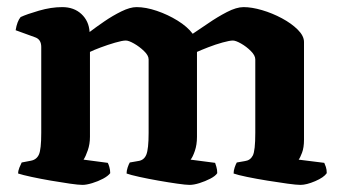

<svg xmlns="http://www.w3.org/2000/svg" viewBox="-20 -520 955 540"><path d="M212 0Q201 0 176.5 -3.5Q152 -7 123 -12Q94 -17 68.5 -22.5Q43 -28 31 -32Q31 -40 34.5 -48.5Q38 -57 41 -63L67 -68Q83 -71 89.5 -85.5Q96 -100 96 -146V-388Q96 -409 79 -415L24 -435Q28 -460 38 -472Q55 -480 89.5 -490Q124 -500 155 -500Q188 -500 209 -480.5Q230 -461 232 -430Q249 -443 273 -459.5Q297 -476 321.5 -488Q346 -500 364 -500Q390 -500 421 -489.5Q452 -479 479.5 -462Q507 -445 522 -425Q539 -436 565 -454Q591 -472 618 -486Q645 -500 665 -500Q688 -500 717 -491.5Q746 -483 773 -468.5Q800 -454 817.5 -436.5Q835 -419 835 -402V-127Q835 -105 829.5 -90.5Q824 -76 820 -71L892 -62Q894 -58 896.5 -50.5Q899 -43 899 -33Q891 -21 866.5 -10.5Q842 0 825 0Q814 0 788.5 -3.5Q763 -7 732 -12Q701 -17 674.5 -22.5Q648 -28 637 -32Q637 -40 640 -49Q643 -58 646 -63L669 -67Q684 -69 691 -82.5Q698 -96 698 -146V-353Q698 -364 685.5 -376.5Q673 -389 658 -397.5Q643 -406 635 -406Q626 -406 606 -400.5Q586 -395 565.5 -387Q545 -379 534 -374V-135Q534 -113 528 -95.5Q522 -78 516 -71L585 -62Q586 -59 588.5 -51Q591 -43 591 -33Q586 -25 571.5 -17.5Q557 -10 541 -5Q525 0 513 0Q503 0 478.5 -3.5Q454 -7 425.5 -12Q397 -17 372 -22.5Q347 -28 336 -32Q336 -40 339 -49Q342 -58 345 -63L368 -67Q385 -69 391.5 -85Q398 -101 398 -146V-353Q398 -364 385 -376.5Q372 -389 357 -397.5Q342 -406 334 -406Q324 -406 303.5 -400Q283 -394 263 -386.5Q243 -379 233 -374V-135Q233 -115 227 -97.5Q221 -80 215 -71L283 -62Q285 -59 287.5 -50.5Q290 -42 290 -33Q284 -25 270 -17.5Q256 -10 239.5 -5Q223 0 212 0Z"/></svg>

Font: Texturina
Style: Bold
Weight: 700
Designer: Guillermo Torres Carreño
Foundry: Omnibus-Type
Version: Version 1.002; ttfautohint (v1.8.3)